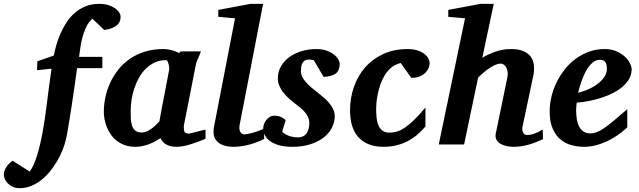

<svg xmlns="http://www.w3.org/2000/svg" viewBox="-150 -757 3347 1006"><path d="M481.9 -669.9Q481.9 -658.7 478.5 -647.7Q475.1 -636.7 465.6 -627.4Q456.1 -618.2 439.2 -610.8Q422.4 -603.5 396 -600.1L334 -659.2Q313.5 -641.1 301 -614.3Q288.6 -587.4 281.2 -558.8Q273.9 -530.3 270.5 -503.7Q267.1 -477.1 264.2 -459H386.2V-399.9H253.9Q252 -385.7 248 -357.7Q244.1 -329.6 239 -293.7Q233.9 -257.8 227.8 -217.8Q221.7 -177.7 215.8 -140.6Q210 -103.5 204.6 -72.5Q199.2 -41.5 194.8 -23.9Q188.5 2.4 176.8 31.5Q165 60.5 148.4 88.6Q131.8 116.7 111.1 142.1Q90.3 167.5 65.7 186.8Q41 206.1 12.7 217.5Q-15.6 229 -46.9 229Q-68.4 229 -84 221.4Q-99.6 213.9 -109.9 203.1Q-120.1 192.4 -125 180.2Q-129.9 168 -129.9 159.2Q-129.9 139.2 -117.2 119.1Q-104.5 99.1 -84 85L5.9 142.1Q17.6 125.5 27.3 103.3Q37.1 81.1 45.2 54.4Q53.2 27.8 60.3 -2.2Q67.4 -32.2 73.2 -64Q85.9 -133.3 95.9 -217.3Q106 -301.3 120.1 -397L43.9 -389.2L45.9 -436L131.8 -465.8Q136.7 -490.7 145 -520.3Q153.3 -549.8 166.5 -580.1Q179.7 -610.4 197.8 -638.4Q215.8 -666.5 240.7 -688.5Q265.6 -710.4 297.6 -723.6Q329.6 -736.8 370.1 -736.8Q397.9 -736.8 418.7 -730Q439.5 -723.1 453.6 -713.1Q467.8 -703.1 474.9 -691.4Q481.9 -679.7 481.9 -669.9Z M736.8 -394Q737.3 -396 736.6 -403.8Q735.8 -411.6 733.6 -420.2Q731.4 -428.7 728.3 -435.3Q725.1 -441.9 720.7 -441.9Q688.5 -441.9 662.4 -430.2Q636.2 -418.5 615.5 -398.4Q594.7 -378.4 579.6 -352.1Q564.5 -325.7 554.4 -296.1Q544.4 -266.6 539.6 -235.8Q534.7 -205.1 534.7 -176.8Q534.7 -156.7 535.4 -136.7Q536.1 -116.7 541.3 -100.1Q546.4 -83.5 558.3 -73.2Q570.3 -63 592.8 -63Q608.9 -63 623.3 -70.3Q637.7 -77.6 649.7 -87.2Q661.6 -96.7 670.7 -106.4Q679.7 -116.2 685.1 -121.1Q688.5 -141.1 690.7 -152.1Q692.9 -163.1 694.6 -173.1Q696.3 -183.1 698.7 -195.8Q701.2 -208.5 705.8 -232.2Q710.4 -255.9 717.8 -294.2Q725.1 -332.5 736.8 -394ZM926.8 -29.8Q909.7 -22.9 890.9 -15.6Q872.1 -8.3 852.5 -2.2Q833 3.9 813.5 8.1Q793.9 12.2 774.9 12.2Q743.2 12.2 721.9 0.5Q700.7 -11.2 690.9 -33.2Q677.7 -24.4 662.6 -16.1Q647.5 -7.8 630.9 -1.7Q614.3 4.4 596.7 8.3Q579.1 12.2 561 12.2Q530.3 12.2 505.9 3.9Q481.4 -4.4 462.9 -18.6Q444.3 -32.7 431.4 -51.3Q418.5 -69.8 410.2 -90.1Q401.9 -110.4 397.9 -131.3Q394 -152.3 394 -170.9Q394 -208 402.1 -246.8Q410.2 -285.6 427 -322.3Q443.8 -358.9 469.2 -391.4Q494.6 -423.8 529.3 -448Q564 -472.2 608.2 -486.1Q652.3 -500 706.1 -500Q728 -500 749.8 -494.1Q771.5 -488.3 788.6 -479L795.9 -487.8H902.8Q900.4 -480.5 896.5 -471.2Q892.6 -461.9 888.7 -453.1Q884.8 -444.3 881.6 -437.3Q878.4 -430.2 877.9 -426.8L813 -97.2Q813 -85.9 813.7 -78.1Q814.5 -70.3 817.4 -65.7Q820.3 -61 825.7 -59.1Q831.1 -57.1 839.8 -57.1Q841.8 -57.1 854.2 -60.1Q866.7 -63 881.6 -66.9Q896.5 -70.8 909.7 -74Q922.9 -77.1 926.8 -78.1Z M1233.9 -28.8Q1197.3 -10.3 1155 1Q1112.8 12.2 1073.7 12.2Q1023.9 12.2 996.3 -8.5Q968.8 -29.3 968.8 -64Q968.8 -72.3 969.5 -81.3Q970.2 -90.3 972.7 -100.1L1081.5 -661.1L993.7 -668.9V-705.1L1162.6 -736.8H1228.5L1105.5 -102.1Q1104 -93.3 1104.2 -84.7Q1104.5 -76.2 1107.4 -69.1Q1110.4 -62 1116.2 -57.6Q1122.1 -53.2 1131.8 -53.2Q1143.6 -53.2 1170.9 -60.3Q1198.2 -67.4 1233.9 -83Z M1629.9 -422.9Q1629.9 -389.2 1610.8 -373Q1591.8 -356.9 1545.9 -354L1494.6 -440.9Q1491.2 -441.9 1487.3 -442.9Q1483.9 -443.8 1479 -444.3Q1474.1 -444.8 1468.8 -444.8Q1453.6 -444.8 1445.3 -438.7Q1437 -432.6 1432.9 -423.3Q1428.7 -414.1 1427.7 -403.1Q1426.8 -392.1 1426.8 -382.8Q1426.8 -367.2 1434.6 -352.5Q1442.4 -337.9 1455.1 -324Q1467.8 -310.1 1483.6 -296.6Q1499.5 -283.2 1515.6 -271Q1532.7 -257.8 1548.6 -243.9Q1564.5 -230 1576.9 -214.6Q1589.4 -199.2 1596.7 -182.6Q1604 -166 1604 -147.9Q1604 -119.1 1590.3 -90.3Q1576.7 -61.5 1548.8 -38.8Q1521 -16.1 1479 -2Q1437 12.2 1380.9 12.2Q1341.3 12.2 1312.7 4.2Q1284.2 -3.9 1265.6 -17.3Q1247.1 -30.8 1238 -47.9Q1229 -64.9 1229 -83Q1229 -96.2 1233.9 -108.4Q1238.8 -120.6 1246.8 -130.1Q1254.9 -139.6 1264.6 -145.3Q1274.4 -150.9 1284.7 -150.9Q1306.6 -150.9 1321.8 -144.3Q1336.9 -137.7 1346.7 -127L1328.6 -67.9Q1334 -60.5 1343.8 -54.7Q1353.5 -48.8 1365 -44.9Q1376.5 -41 1388.4 -39.1Q1400.4 -37.1 1410.6 -37.1Q1440.9 -37.1 1455.8 -57.9Q1470.7 -78.6 1470.7 -113.8Q1470.7 -128.9 1464.8 -142.3Q1459 -155.8 1448.2 -168.5Q1437.5 -181.2 1422.4 -193.6Q1407.2 -206.1 1388.7 -220.2Q1373 -231.9 1358.2 -246.1Q1343.3 -260.3 1331.5 -276.1Q1319.8 -292 1312.7 -309.6Q1305.7 -327.1 1305.7 -346.2Q1305.7 -381.3 1322.3 -409.7Q1338.9 -438 1366.7 -458.3Q1394.5 -478.5 1431.2 -489.3Q1467.8 -500 1507.8 -500Q1539.1 -500 1562 -491.5Q1585 -482.9 1600.1 -470.9Q1615.2 -459 1622.6 -445.6Q1629.9 -432.1 1629.9 -422.9Z M2101.1 -425.8Q2101.1 -417 2096.7 -403.8Q2092.3 -390.6 2081.3 -378.4Q2070.3 -366.2 2051.8 -357.7Q2033.2 -349.1 2004.9 -349.1L1949.7 -426.8Q1921.4 -420.4 1900.9 -403.3Q1880.4 -386.2 1866.2 -363.3Q1852.1 -340.3 1843 -314Q1834 -287.6 1829.1 -263.2Q1824.2 -238.8 1822.5 -219Q1820.8 -199.2 1820.8 -189Q1820.8 -166 1822.8 -143.3Q1824.7 -120.6 1831.8 -102.5Q1838.9 -84.5 1852.8 -73.2Q1866.7 -62 1891.1 -62Q1909.7 -62 1928.7 -67.4Q1947.8 -72.8 1970 -87.4Q1992.2 -102.1 2018.8 -127.7Q2045.4 -153.3 2079.1 -193.8V-94.2Q2058.6 -69.8 2035.2 -50.3Q2011.7 -30.8 1984.6 -16.8Q1957.5 -2.9 1926.5 4.6Q1895.5 12.2 1859.9 12.2Q1814 12.2 1780.8 -1.5Q1747.6 -15.1 1726.1 -40Q1704.6 -64.9 1694.3 -100.1Q1684.1 -135.3 1684.1 -178.2Q1684.1 -243.2 1704.3 -301.5Q1724.6 -359.9 1763.4 -404.1Q1802.2 -448.2 1858.2 -474.1Q1914.1 -500 1985.8 -500Q2015.6 -500 2037.4 -492.9Q2059.1 -485.8 2073.2 -474.9Q2087.4 -463.9 2094.2 -450.9Q2101.1 -438 2101.1 -425.8Z M2694.8 -27.8Q2657.2 -9.8 2618.9 1.2Q2580.6 12.2 2541 12.2Q2523.4 12.2 2505.1 8.5Q2486.8 4.9 2472.7 -3.4Q2458.5 -11.7 2451.2 -25.1Q2443.8 -38.6 2447.8 -58.1L2507.8 -349.1Q2511.7 -367.2 2509.5 -381.1Q2507.3 -395 2502 -404.5Q2496.6 -414.1 2488.8 -418.9Q2481 -423.8 2473.6 -423.8Q2462.4 -423.8 2448.2 -418.2Q2434.1 -412.6 2418.5 -402.6Q2402.8 -392.6 2386.5 -379.2Q2370.1 -365.7 2355 -350.1L2281.7 0H2148.9L2286.6 -661.1L2198.7 -668.9V-705.1L2367.7 -736.8H2437L2377 -454.1Q2407.2 -472.7 2445.8 -486.3Q2484.4 -500 2528.8 -500Q2566.4 -500 2591.3 -489.7Q2616.2 -479.5 2630.1 -460.9Q2644 -442.4 2647.2 -416.3Q2650.4 -390.1 2644 -358.9L2587.9 -94.2Q2585.4 -81.5 2587.2 -73.2Q2588.9 -64.9 2592.8 -59.6Q2596.7 -54.2 2601.6 -52Q2606.4 -49.8 2610.8 -49.8Q2632.8 -49.8 2652.1 -57.6Q2671.4 -65.4 2693.8 -78.1Z M3029.8 -396Q3029.8 -404.8 3028.6 -413.3Q3027.3 -421.9 3023.7 -428.7Q3020 -435.5 3012.9 -439.7Q3005.9 -443.8 2994.6 -443.8Q2971.2 -443.8 2952.9 -427.2Q2934.6 -410.6 2920.4 -385Q2906.2 -359.4 2896 -328.9Q2885.7 -298.3 2878.9 -271Q2904.8 -276.9 2931.6 -288.6Q2958.5 -300.3 2980.2 -316.7Q3002 -333 3015.9 -353Q3029.8 -373 3029.8 -396ZM3159.7 -395Q3159.7 -368.7 3147.7 -346.2Q3135.7 -323.7 3114.7 -305.2Q3093.8 -286.6 3065.7 -271.7Q3037.6 -256.8 3005.6 -246.1Q2973.6 -235.4 2939.2 -228.5Q2904.8 -221.7 2871.6 -219.2Q2870.6 -210 2869.6 -198.2Q2868.7 -186.5 2868.7 -178.2Q2868.7 -152.3 2872.6 -130.4Q2876.5 -108.4 2885.3 -92.3Q2894 -76.2 2908.4 -67.1Q2922.9 -58.1 2943.8 -58.1Q2960 -58.1 2976.6 -64.5Q2993.2 -70.8 3015.1 -85.7Q3037.1 -100.6 3066.4 -125Q3095.7 -149.4 3136.7 -185.1V-89.8Q3122.1 -75.7 3098.6 -57.9Q3075.2 -40 3045.4 -24.4Q3015.6 -8.8 2981.4 1.7Q2947.3 12.2 2910.6 12.2Q2877.9 12.2 2845.7 3.9Q2813.5 -4.4 2787.8 -25.4Q2762.2 -46.4 2746.1 -82.3Q2730 -118.2 2730 -173.8Q2730 -211.9 2739.5 -251Q2749 -290 2766.6 -326.2Q2784.2 -362.3 2809.6 -394Q2835 -425.8 2866.9 -449.2Q2898.9 -472.7 2937 -486.3Q2975.1 -500 3017.6 -500Q3054.2 -500 3081.1 -487.8Q3107.9 -475.6 3125.5 -458.7Q3143.1 -441.9 3151.4 -424.1Q3159.7 -406.2 3159.7 -395Z"/></svg>

Font: Charis SIL APac
Style: Bold Italic
Weight: 700
Italic angle: -11°
Foundry: SIL International
Version: Version 5.000